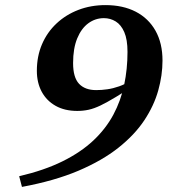

<svg xmlns="http://www.w3.org/2000/svg" viewBox="-20 -703 655 746"><path d="M65.3 23.2 54.5 -18.3Q151.3 -40.9 222.5 -76Q293.6 -111.1 342.4 -156.8Q391.1 -202.6 420.3 -257.1Q449.5 -311.7 462.4 -373.2Q475.4 -434.7 475.4 -501.3Q475.4 -549.5 462.9 -578.2Q450.4 -606.9 429.5 -619.7Q408.6 -632.5 383.7 -632.5Q350.4 -632.5 323.2 -612.6Q296 -592.6 280 -553.8Q264 -515 264 -457.9Q264 -402.2 287.1 -377.5Q310.2 -352.9 353.8 -352.9Q374.8 -352.9 397.1 -356.1Q419.5 -359.3 443.1 -367.6Q466.7 -376 490.1 -390.9L519 -381.3Q466.2 -347.9 430.8 -326.5Q395.5 -305.1 370.4 -293.1Q345.4 -281.2 324.4 -276.6Q303.5 -272 280.3 -272Q231.3 -272 196.1 -291.8Q160.9 -311.6 142 -346.7Q123.2 -381.9 123.2 -427.9Q123.2 -484.6 143.3 -531.3Q163.4 -578 199.8 -612Q236.1 -646 284.7 -664.6Q333.2 -683.2 389.8 -683.2Q457.6 -683.2 507.3 -657.6Q557 -631.9 584.2 -583.6Q611.4 -535.2 611.4 -467.6Q611.4 -411 594.9 -351.8Q578.4 -292.5 540.8 -235.8Q503.2 -179.1 440.1 -129Q377 -78.9 284.6 -39.6Q192.2 -0.4 65.3 23.2Z"/></svg>

Font: Newsreader Text
Style: Italic
Weight: 400
Italic angle: -17°
Designer: Hugues Gentile
Foundry: Production Type
Version: Version 1.001